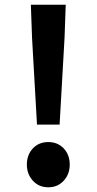

<svg xmlns="http://www.w3.org/2000/svg" viewBox="-20 -781 410 815"><path d="M137 -252 116 -621 111 -761H259L254 -621L233 -252ZM185 14Q145 14 119.5 -14Q94 -42 94 -82Q94 -124 119.5 -151Q145 -178 185 -178Q225 -178 250.5 -151Q276 -124 276 -82Q276 -42 250.5 -14Q225 14 185 14Z"/></svg>

Font: Noto Sans HK Thin
Style: Bold
Weight: 700
Version: Version 2.004-H2;hotconv 1.0.118;makeotfexe 2.5.65603